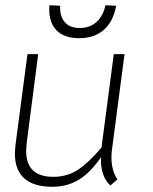

<svg xmlns="http://www.w3.org/2000/svg" viewBox="-20 -707 585 734"><path d="M37 -119Q37 -129 39 -151L85 -500H126L82 -160Q80 -138 80 -130Q80 -31 184 -31Q238 -31 279.5 -59Q321 -87 368 -143L415 -500H456L409 -142Q406 -123 406 -106Q406 -55 429 -21L402 2Q384 -14 375 -39Q366 -64 366 -89Q366 -102 367 -107Q323 -44 279 -18.5Q235 7 180 7Q109 7 73 -25Q37 -57 37 -119ZM169 -687 210 -685Q208 -646 227 -623Q246 -600 285 -600Q324 -600 349.5 -623.5Q375 -647 383 -687L424 -685Q413 -624 376.5 -592.5Q340 -561 283 -561Q222 -561 193 -594.5Q164 -628 169 -687Z"/></svg>

Font: Bellota Text Light
Style: Italic
Weight: 300
Italic angle: -7.5°
Designer: Kemie Guaida
Foundry: Kemie Guaida
Version: Version 4.001